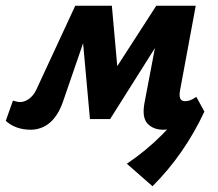

<svg xmlns="http://www.w3.org/2000/svg" viewBox="-43 -442 755 666"><path d="M486 204 397 126Q464 81 520 24.5Q576 -32 623 -96L666 -55Q632 18 587 83Q542 148 486 204ZM523 8Q489 8 469 -13Q449 -34 458 -84L512 -368L568 -392L339 -29H269L239 -361L268 -422H345L369 -154H326L499 -422H636L582 -131Q578 -111 582 -101Q586 -91 599 -91Q607 -91 616 -94Q625 -97 638 -106L666 -55Q632 -23 595.5 -7.5Q559 8 523 8ZM64 8Q37 8 15 0Q-7 -8 -23 -23L2 -93Q8 -91 15 -89.5Q22 -88 26 -88Q42 -88 57.5 -99Q73 -110 83 -131L218 -422H290L175 -88Q163 -54 145.5 -32.5Q128 -11 107 -1.5Q86 8 64 8Z"/></svg>

Font: Ysabeau Infant ExtraBold
Style: Italic
Weight: 800
Italic angle: -12°
Designer: Christian Thalmann (Catharsis Fonts)
Version: Version 2.001;gftools[0.9.30]; featfreeze: ss01,ss02,lnum